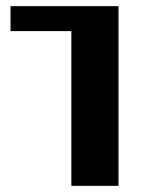

<svg xmlns="http://www.w3.org/2000/svg" viewBox="-20 -604 458 624"><path d="M365.2 -584V0H211.9V-502.9H14.2V-584Z"/></svg>

Font: SimahzazaarabicW05-Bold
Style: Regular
Weight: 700
Designer: Ahmed zaza
Foundry: Ahmed zaza
Version: Version 1.001